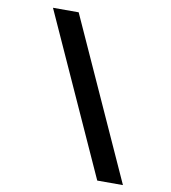

<svg xmlns="http://www.w3.org/2000/svg" viewBox="-96 -866 950 1067"><g transform="rotate(10 379.0 -332.5)"><path d="M670 119H525L116 -784H261Z"/></g></svg>

Font: DM Sans 12pt Black
Style: Italic
Weight: 900
Italic angle: -10°
Version: Version 4.004;gftools[0.9.30]